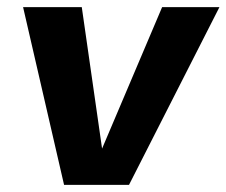

<svg xmlns="http://www.w3.org/2000/svg" viewBox="-20 -520 637 540"><path d="M597.2 -500 342.8 0H160.2L44.9 -500H210L267.1 -102.1L436 -500Z"/></svg>

Font: Human Sans Bold
Style: Italic
Weight: 700
Italic angle: -8°
Designer: Tim Radville
Foundry: Continuum
Version: Version 1.000;FEAKit 1.0